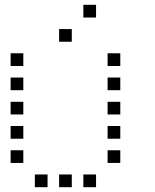

<svg xmlns="http://www.w3.org/2000/svg" viewBox="-20 -796 640 792"><path d="M324.8 -776.2Q323.8 -776.2 323.8 -776.2Q323.8 -776.2 323.8 -775.2V-724.8Q323.8 -723.8 323.8 -723.8Q323.8 -723.8 324.8 -723.8H375.2Q376.2 -723.8 376.2 -723.8Q376.2 -723.8 376.2 -724.8V-775.2Q376.2 -776.2 376.2 -776.2Q376.2 -776.2 375.2 -776.2ZM224.8 -676.2Q223.8 -676.2 223.8 -676.2Q223.8 -676.2 223.8 -675.2V-624.8Q223.8 -623.8 223.8 -623.8Q223.8 -623.8 224.8 -623.8H275.2Q276.2 -623.8 276.2 -623.8Q276.2 -623.8 276.2 -624.8V-675.2Q276.2 -676.2 276.2 -676.2Q276.2 -676.2 275.2 -676.2ZM24.8 -576.2Q23.8 -576.2 23.8 -576.2Q23.8 -576.2 23.8 -575.2V-524.8Q23.8 -523.8 23.8 -523.8Q23.8 -523.8 24.8 -523.8H75.2Q76.2 -523.8 76.2 -523.8Q76.2 -523.8 76.2 -524.8V-575.2Q76.2 -576.2 76.2 -576.2Q76.2 -576.2 75.2 -576.2ZM424.8 -576.2Q423.8 -576.2 423.8 -576.2Q423.8 -576.2 423.8 -575.2V-524.8Q423.8 -523.8 423.8 -523.8Q423.8 -523.8 424.8 -523.8H475.2Q476.2 -523.8 476.2 -523.8Q476.2 -523.8 476.2 -524.8V-575.2Q476.2 -576.2 476.2 -576.2Q476.2 -576.2 475.2 -576.2ZM24.8 -476.2Q23.8 -476.2 23.8 -476.2Q23.8 -476.2 23.8 -475.2V-424.8Q23.8 -423.8 23.8 -423.8Q23.8 -423.8 24.8 -423.8H75.2Q76.2 -423.8 76.2 -423.8Q76.2 -423.8 76.2 -424.8V-475.2Q76.2 -476.2 76.2 -476.2Q76.2 -476.2 75.2 -476.2ZM424.8 -476.2Q423.8 -476.2 423.8 -476.2Q423.8 -476.2 423.8 -475.2V-424.8Q423.8 -423.8 423.8 -423.8Q423.8 -423.8 424.8 -423.8H475.2Q476.2 -423.8 476.2 -423.8Q476.2 -423.8 476.2 -424.8V-475.2Q476.2 -476.2 476.2 -476.2Q476.2 -476.2 475.2 -476.2ZM24.8 -376.2Q23.8 -376.2 23.8 -376.2Q23.8 -376.2 23.8 -375.2V-324.8Q23.8 -323.8 23.8 -323.8Q23.8 -323.8 24.8 -323.8H75.2Q76.2 -323.8 76.2 -323.8Q76.2 -323.8 76.2 -324.8V-375.2Q76.2 -376.2 76.2 -376.2Q76.2 -376.2 75.2 -376.2ZM424.8 -376.2Q423.8 -376.2 423.8 -376.2Q423.8 -376.2 423.8 -375.2V-324.8Q423.8 -323.8 423.8 -323.8Q423.8 -323.8 424.8 -323.8H475.2Q476.2 -323.8 476.2 -323.8Q476.2 -323.8 476.2 -324.8V-375.2Q476.2 -376.2 476.2 -376.2Q476.2 -376.2 475.2 -376.2ZM24.8 -276.2Q23.8 -276.2 23.8 -276.2Q23.8 -276.2 23.8 -275.2V-224.8Q23.8 -223.8 23.8 -223.8Q23.8 -223.8 24.8 -223.8H75.2Q76.2 -223.8 76.2 -223.8Q76.2 -223.8 76.2 -224.8V-275.2Q76.2 -276.2 76.2 -276.2Q76.2 -276.2 75.2 -276.2ZM424.8 -276.2Q423.8 -276.2 423.8 -276.2Q423.8 -276.2 423.8 -275.2V-224.8Q423.8 -223.8 423.8 -223.8Q423.8 -223.8 424.8 -223.8H475.2Q476.2 -223.8 476.2 -223.8Q476.2 -223.8 476.2 -224.8V-275.2Q476.2 -276.2 476.2 -276.2Q476.2 -276.2 475.2 -276.2ZM24.8 -176.2Q23.8 -176.2 23.8 -176.2Q23.8 -176.2 23.8 -175.2V-124.8Q23.8 -123.8 23.8 -123.8Q23.8 -123.8 24.8 -123.8H75.2Q76.2 -123.8 76.2 -123.8Q76.2 -123.8 76.2 -124.8V-175.2Q76.2 -176.2 76.2 -176.2Q76.2 -176.2 75.2 -176.2ZM424.8 -176.2Q423.8 -176.2 423.8 -176.2Q423.8 -176.2 423.8 -175.2V-124.8Q423.8 -123.8 423.8 -123.8Q423.8 -123.8 424.8 -123.8H475.2Q476.2 -123.8 476.2 -123.8Q476.2 -123.8 476.2 -124.8V-175.2Q476.2 -176.2 476.2 -176.2Q476.2 -176.2 475.2 -176.2ZM124.8 -76.2Q123.8 -76.2 123.8 -76.2Q123.8 -76.2 123.8 -75.2V-24.8Q123.8 -23.8 123.8 -23.8Q123.8 -23.8 124.8 -23.8H175.2Q176.2 -23.8 176.2 -23.8Q176.2 -23.8 176.2 -24.8V-75.2Q176.2 -76.2 176.2 -76.2Q176.2 -76.2 175.2 -76.2ZM224.8 -76.2Q223.8 -76.2 223.8 -76.2Q223.8 -76.2 223.8 -75.2V-24.8Q223.8 -23.8 223.8 -23.8Q223.8 -23.8 224.8 -23.8H275.2Q276.2 -23.8 276.2 -23.8Q276.2 -23.8 276.2 -24.8V-75.2Q276.2 -76.2 276.2 -76.2Q276.2 -76.2 275.2 -76.2ZM324.8 -76.2Q323.8 -76.2 323.8 -76.2Q323.8 -76.2 323.8 -75.2V-24.8Q323.8 -23.8 323.8 -23.8Q323.8 -23.8 324.8 -23.8H375.2Q376.2 -23.8 376.2 -23.8Q376.2 -23.8 376.2 -24.8V-75.2Q376.2 -76.2 376.2 -76.2Q376.2 -76.2 375.2 -76.2Z"/></svg>

Font: Doto Black
Style: Regular
Weight: 900
Monospace: yes
Version: Version 1.000